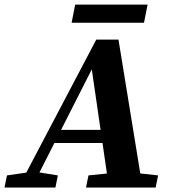

<svg xmlns="http://www.w3.org/2000/svg" viewBox="-49 -833 757 853"><path d="M-29 0H197.2L208.1 -53.7L114.8 -68.7H86L-18.1 -53.7L-29 0ZM33 0H92.3L390 -586.3L355.1 -550.3L435.1 0H584.4L477.4 -657H378.6L33 0ZM179.8 -197.8H475.2L469.5 -256.1H203.2L179.8 -197.8ZM333.1 0H642.5L653.4 -53.7L518.6 -68.7H489.7L344 -53.7L333.1 0ZM269.1 -731.9H590.7L606.8 -812.7H285.1L269.1 -731.9Z"/></svg>

Font: Source Serif Variable
Style: Italic
Weight: 389
Italic angle: -12°
Designer: Frank Grießhammer
Foundry: Adobe Systems Incorporated
Version: Version 3.001;hotconv 1.0.111;makeotfexe 2.5.65597